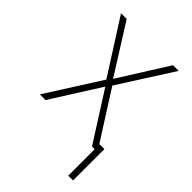

<svg xmlns="http://www.w3.org/2000/svg" viewBox="-208 -622 887 887"><g transform="rotate(45 236.0 -178.5)"><path d="M235.4 -290 386.7 -530.3H423.8L254.9 -265.6L405.3 -29.3V-32.2H436.5V172.9H405.3V0H387.7L235.4 -239.3L84 0H46.9L215.8 -265.6L46.9 -530.3H84Z"/></g></svg>

Font: Pretendard Thin
Style: Regular
Weight: 100
Designer: Base glyphs from Inter by Rasmus Andersson; Hangeul glyphs from Noto Sans CJK(Source Han Sans) by Jang Soo-young and Kan
Foundry: Kil Hyung-jin
Version: Version 1.309